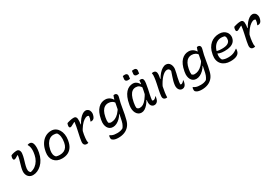

<svg xmlns="http://www.w3.org/2000/svg" viewBox="94 -2074 5213 3589"><g transform="rotate(-30 2700.0 -279.5)"><path d="M75 -515Q107 -529 140 -535.5Q173 -542 202 -542Q227 -542 241.5 -527.5Q256 -513 262 -490.5Q268 -468 264 -442Q258 -391 244.5 -344.5Q231 -298 217.5 -252.5Q204 -207 197 -159Q195 -136 197 -119Q199 -102 207 -88.5Q215 -75 229 -64Q231 -64 232 -64Q233 -64 234 -64Q292 -76 336.5 -109.5Q381 -143 410.5 -193Q440 -243 452 -303L454 -315Q464 -362 464.5 -400.5Q465 -439 457.5 -470.5Q450 -502 434 -527V-533Q445 -538 456 -540Q467 -542 479 -542Q493 -542 504.5 -537.5Q516 -533 525 -524Q541 -508 549 -476.5Q557 -445 556.5 -403Q556 -361 547 -314L545 -302Q531 -228 500.5 -170.5Q470 -113 428 -73.5Q386 -34 338.5 -13Q291 8 243 8Q212 8 189 -2Q166 -12 148 -29Q126 -51 115.5 -83Q105 -115 108 -153Q112 -192 121.5 -229Q131 -266 142 -302.5Q153 -339 163.5 -377.5Q174 -416 179 -459L174 -462Q142 -444 121.5 -431.5Q101 -419 85 -419Q71 -419 64 -433Q57 -447 62 -479Q64 -487 67 -496Q70 -505 75 -515Z M944 -543Q995 -543 1034.5 -518.5Q1074 -494 1099.5 -451.5Q1125 -409 1134 -352.5Q1143 -296 1132 -231L1129 -217Q1116 -142 1082 -91.5Q1048 -41 994.5 -15Q941 11 867 11Q811 11 768 -8Q725 -27 697.5 -61Q670 -95 660 -142.5Q650 -190 660 -247L663 -261Q678 -348 718 -411.5Q758 -475 816 -509Q874 -543 944 -543ZM944 -456Q898 -456 860 -430.5Q822 -405 795 -358.5Q768 -312 755 -247L752 -235Q743 -189 750 -148.5Q757 -108 786 -81Q805 -75 823.5 -72Q842 -69 863 -69Q916 -69 953.5 -87.5Q991 -106 1014 -141Q1037 -176 1046 -225L1048 -236Q1060 -303 1052 -355.5Q1044 -408 1016 -443Q1001 -450 983.5 -453Q966 -456 944 -456Z M1282 -513Q1297 -518 1312 -522.5Q1327 -527 1342.5 -530.5Q1358 -534 1372.5 -537Q1387 -540 1402 -541Q1417 -542 1432 -542Q1449 -542 1461 -536Q1473 -530 1480.5 -517.5Q1488 -505 1490.5 -484Q1493 -463 1491 -432.5Q1489 -402 1483 -362Q1476 -327 1468.5 -295.5Q1461 -264 1454 -233.5Q1447 -203 1441 -171.5Q1435 -140 1432 -104Q1428 -69 1429 -45.5Q1430 -22 1436 1Q1428 4 1419 5.5Q1410 7 1400 7Q1377 7 1361 -3.5Q1345 -14 1338 -36Q1331 -58 1337 -92Q1341 -127 1348.5 -162.5Q1356 -198 1364 -234.5Q1372 -271 1380 -308.5Q1388 -346 1395.5 -385Q1403 -424 1407 -464L1402 -468Q1372 -453 1352.5 -442Q1333 -431 1319.5 -424.5Q1306 -418 1294 -418Q1284 -418 1277 -424Q1270 -430 1268 -442.5Q1266 -455 1270 -475Q1272 -484 1274.5 -493Q1277 -502 1282 -513ZM1688 -548Q1708 -548 1722.5 -541.5Q1737 -535 1748 -525Q1760 -513 1766.5 -498.5Q1773 -484 1776 -469.5Q1779 -455 1778.5 -443.5Q1778 -432 1777 -425L1774 -410Q1771 -397 1766 -381.5Q1761 -366 1751.5 -352Q1742 -338 1726.5 -328.5Q1711 -319 1688 -319Q1684 -319 1679.5 -319.5Q1675 -320 1671 -321V-327Q1683 -353 1689 -377.5Q1695 -402 1697 -428Q1691 -435 1683 -438Q1675 -441 1665 -441Q1636 -441 1597 -415.5Q1558 -390 1515.5 -336.5Q1473 -283 1433 -200L1465 -374L1490 -367Q1519 -422 1553 -462.5Q1587 -503 1622 -525.5Q1657 -548 1688 -548Z M2108 -543Q2143 -543 2171 -531.5Q2199 -520 2220.5 -500.5Q2242 -481 2256 -457H2281L2262 -380Q2238 -420 2204 -438.5Q2170 -457 2126 -457Q2082 -457 2047.5 -435Q2013 -413 1989.5 -370Q1966 -327 1953 -261L1950 -246Q1944 -215 1942.5 -190Q1941 -165 1945 -140Q1956 -129 1969.5 -123Q1983 -117 2002 -117Q2043 -117 2084.5 -135Q2126 -153 2169 -197Q2212 -241 2255 -320L2231 -175L2204 -178Q2178 -132 2142 -97Q2106 -62 2066.5 -42.5Q2027 -23 1987 -23Q1947 -23 1919 -40.5Q1891 -58 1874.5 -88Q1858 -118 1853 -156.5Q1848 -195 1856 -238L1859 -258Q1873 -335 1897.5 -389Q1922 -443 1955.5 -477Q1989 -511 2027.5 -527Q2066 -543 2108 -543ZM2287 -534Q2293 -536 2299 -536.5Q2305 -537 2312 -537Q2330 -537 2343 -527.5Q2356 -518 2360.5 -499.5Q2365 -481 2358 -454Q2341 -398 2329.5 -341.5Q2318 -285 2309 -229.5Q2300 -174 2289.5 -119Q2279 -64 2264 -10Q2246 61 2205.5 108Q2165 155 2106.5 178.5Q2048 202 1975 202Q1939 202 1913 196.5Q1887 191 1870.5 182Q1854 173 1844 163Q1836 152 1833.5 137.5Q1831 123 1834 105Q1835 97 1837.5 90Q1840 83 1843 76H1849Q1868 89 1889.5 98Q1911 107 1937.5 111Q1964 115 1998 115Q2033 115 2065 108Q2097 101 2125 84Q2138 66 2148 48Q2158 30 2166 9Q2174 -12 2180 -39Q2195 -99 2205.5 -161.5Q2216 -224 2227.5 -289.5Q2239 -355 2254 -425Q2258 -445 2263 -463.5Q2268 -482 2274 -499.5Q2280 -517 2287 -534Z M2708 -543Q2738 -543 2762 -531Q2786 -519 2803.5 -500Q2821 -481 2833 -457H2855L2839 -377Q2817 -417 2789.5 -436.5Q2762 -456 2718 -456Q2677 -456 2644 -432.5Q2611 -409 2588 -361.5Q2565 -314 2551 -242L2548 -228Q2542 -196 2539.5 -167.5Q2537 -139 2541 -112Q2551 -98 2565.5 -90.5Q2580 -83 2599 -83Q2637 -83 2672 -103.5Q2707 -124 2744.5 -171.5Q2782 -219 2825 -298L2796 -148H2775Q2751 -103 2719.5 -67Q2688 -31 2653.5 -10Q2619 11 2583 11Q2545 11 2517 -8Q2489 -27 2472 -59.5Q2455 -92 2450.5 -132.5Q2446 -173 2453 -217L2457 -237Q2471 -319 2496 -377Q2521 -435 2554 -472Q2587 -509 2626.5 -526Q2666 -543 2708 -543ZM2846 -533Q2853 -536 2860 -536.5Q2867 -537 2876 -537Q2896 -537 2909.5 -526.5Q2923 -516 2927 -491Q2931 -466 2925 -424Q2917 -366 2905 -310.5Q2893 -255 2881 -201.5Q2869 -148 2863 -90Q2868 -84 2874.5 -81.5Q2881 -79 2889 -79Q2905 -79 2922.5 -92.5Q2940 -106 2953 -126H2959Q2959 -117 2958 -107.5Q2957 -98 2954 -86Q2950 -65 2942 -47Q2934 -29 2923 -18Q2910 -5 2895 2Q2880 9 2859 9Q2832 9 2812 -7Q2792 -23 2783 -53Q2774 -83 2779 -124Q2785 -177 2795.5 -226.5Q2806 -276 2817.5 -327.5Q2829 -379 2837 -437Q2840 -458 2841.5 -475Q2843 -492 2844 -506.5Q2845 -521 2846 -533ZM2617 -757Q2627 -759 2638 -760Q2649 -761 2662 -761Q2683 -761 2696 -753Q2709 -745 2714.5 -728.5Q2720 -712 2714 -689L2709 -646Q2699 -644 2687.5 -643Q2676 -642 2664 -642Q2645 -642 2631 -649.5Q2617 -657 2611.5 -672.5Q2606 -688 2611 -711ZM2814 -757Q2824 -759 2835 -760Q2846 -761 2859 -761Q2879 -761 2892.5 -753Q2906 -745 2911.5 -728.5Q2917 -712 2911 -689L2906 -646Q2896 -644 2884 -643Q2872 -642 2860 -642Q2842 -642 2828 -649.5Q2814 -657 2808.5 -672.5Q2803 -688 2808 -711Z M3114 -532Q3118 -534 3122.5 -534.5Q3127 -535 3132.5 -536Q3138 -537 3143 -537Q3170 -537 3186.5 -525Q3203 -513 3208 -487.5Q3213 -462 3207 -421Q3199 -365 3187 -310.5Q3175 -256 3164 -204Q3153 -152 3145.5 -100Q3138 -48 3137 3Q3134 3 3131 3.5Q3128 4 3125 4.5Q3122 5 3118 5Q3097 5 3083.5 -1.5Q3070 -8 3062 -19Q3054 -30 3051.5 -43Q3049 -56 3050 -70Q3056 -130 3069 -192.5Q3082 -255 3095.5 -317Q3109 -379 3116 -439Q3120 -470 3119.5 -491.5Q3119 -513 3114 -532ZM3420 -542Q3450 -542 3472 -528Q3494 -514 3507 -491Q3520 -468 3525 -440.5Q3530 -413 3527 -387Q3521 -345 3511 -304.5Q3501 -264 3491 -223.5Q3481 -183 3475 -138Q3473 -123 3472 -109Q3471 -95 3472 -83Q3476 -81 3480 -80Q3484 -79 3488 -79Q3499 -79 3510.5 -85.5Q3522 -92 3533.5 -103Q3545 -114 3552 -126H3558Q3558 -117 3557 -107Q3556 -97 3553 -83Q3549 -63 3542 -48Q3535 -33 3526 -21Q3515 -8 3499 0.5Q3483 9 3459 9Q3434 9 3412.5 -7.5Q3391 -24 3380.5 -54Q3370 -84 3374 -123Q3379 -166 3389.5 -206Q3400 -246 3415.5 -290Q3431 -334 3449 -389Q3443 -418 3429 -432Q3415 -446 3389 -446Q3361 -446 3331 -427.5Q3301 -409 3270.5 -376Q3240 -343 3211.5 -299Q3183 -255 3158 -203L3181 -361H3204Q3232 -412 3267.5 -453Q3303 -494 3342.5 -518Q3382 -542 3420 -542Z M3908 -543Q3943 -543 3971 -531.5Q3999 -520 4020.5 -500.5Q4042 -481 4056 -457H4081L4062 -380Q4038 -420 4004 -438.5Q3970 -457 3926 -457Q3882 -457 3847.5 -435Q3813 -413 3789.5 -370Q3766 -327 3753 -261L3750 -246Q3744 -215 3742.5 -190Q3741 -165 3745 -140Q3756 -129 3769.5 -123Q3783 -117 3802 -117Q3843 -117 3884.5 -135Q3926 -153 3969 -197Q4012 -241 4055 -320L4031 -175L4004 -178Q3978 -132 3942 -97Q3906 -62 3866.5 -42.5Q3827 -23 3787 -23Q3747 -23 3719 -40.5Q3691 -58 3674.5 -88Q3658 -118 3653 -156.5Q3648 -195 3656 -238L3659 -258Q3673 -335 3697.5 -389Q3722 -443 3755.5 -477Q3789 -511 3827.5 -527Q3866 -543 3908 -543ZM4087 -534Q4093 -536 4099 -536.5Q4105 -537 4112 -537Q4130 -537 4143 -527.5Q4156 -518 4160.5 -499.5Q4165 -481 4158 -454Q4141 -398 4129.5 -341.5Q4118 -285 4109 -229.5Q4100 -174 4089.5 -119Q4079 -64 4064 -10Q4046 61 4005.5 108Q3965 155 3906.5 178.5Q3848 202 3775 202Q3739 202 3713 196.5Q3687 191 3670.5 182Q3654 173 3644 163Q3636 152 3633.5 137.5Q3631 123 3634 105Q3635 97 3637.5 90Q3640 83 3643 76H3649Q3668 89 3689.5 98Q3711 107 3737.5 111Q3764 115 3798 115Q3833 115 3865 108Q3897 101 3925 84Q3938 66 3948 48Q3958 30 3966 9Q3974 -12 3980 -39Q3995 -99 4005.5 -161.5Q4016 -224 4027.5 -289.5Q4039 -355 4054 -425Q4058 -445 4063 -463.5Q4068 -482 4074 -499.5Q4080 -517 4087 -534Z M4568 -543Q4617 -543 4653 -527Q4689 -511 4712 -484.5Q4735 -458 4743.5 -425Q4752 -392 4747 -359L4745 -353Q4737 -308 4708 -276Q4679 -244 4628.5 -227Q4578 -210 4503 -210Q4470 -210 4442.5 -213.5Q4415 -217 4394.5 -223.5Q4374 -230 4362 -238L4333 -234L4347 -296Q4363 -288 4381 -282.5Q4399 -277 4423 -274.5Q4447 -272 4479 -272Q4565 -272 4606.5 -296.5Q4648 -321 4655 -362Q4661 -393 4657 -413Q4653 -433 4641 -448Q4625 -453 4608 -456.5Q4591 -460 4569 -460Q4519 -460 4476.5 -436Q4434 -412 4403.5 -364Q4373 -316 4360 -244L4358 -232Q4350 -194 4355 -159.5Q4360 -125 4377 -99Q4405 -85 4434 -79Q4463 -73 4502 -73Q4546 -73 4580 -81Q4614 -89 4643 -104.5Q4672 -120 4702 -143H4708Q4708 -133 4707.5 -124Q4707 -115 4705 -106Q4701 -81 4693 -65Q4685 -49 4671 -36Q4655 -21 4631.5 -10.5Q4608 0 4576.5 5.5Q4545 11 4503 11Q4441 11 4393 -8.5Q4345 -28 4313.5 -64Q4282 -100 4271 -149.5Q4260 -199 4271 -259L4274 -272Q4286 -342 4314 -393Q4342 -444 4381.5 -477.5Q4421 -511 4468.5 -527Q4516 -543 4568 -543Z M4882 -513Q4897 -518 4912 -522.5Q4927 -527 4942.5 -530.5Q4958 -534 4972.5 -537Q4987 -540 5002 -541Q5017 -542 5032 -542Q5049 -542 5061 -536Q5073 -530 5080.5 -517.5Q5088 -505 5090.5 -484Q5093 -463 5091 -432.5Q5089 -402 5083 -362Q5076 -327 5068.5 -295.5Q5061 -264 5054 -233.5Q5047 -203 5041 -171.5Q5035 -140 5032 -104Q5028 -69 5029 -45.5Q5030 -22 5036 1Q5028 4 5019 5.5Q5010 7 5000 7Q4977 7 4961 -3.5Q4945 -14 4938 -36Q4931 -58 4937 -92Q4941 -127 4948.5 -162.5Q4956 -198 4964 -234.5Q4972 -271 4980 -308.5Q4988 -346 4995.5 -385Q5003 -424 5007 -464L5002 -468Q4972 -453 4952.5 -442Q4933 -431 4919.5 -424.5Q4906 -418 4894 -418Q4884 -418 4877 -424Q4870 -430 4868 -442.5Q4866 -455 4870 -475Q4872 -484 4874.5 -493Q4877 -502 4882 -513ZM5288 -548Q5308 -548 5322.5 -541.5Q5337 -535 5348 -525Q5360 -513 5366.5 -498.5Q5373 -484 5376 -469.5Q5379 -455 5378.5 -443.5Q5378 -432 5377 -425L5374 -410Q5371 -397 5366 -381.5Q5361 -366 5351.5 -352Q5342 -338 5326.5 -328.5Q5311 -319 5288 -319Q5284 -319 5279.5 -319.5Q5275 -320 5271 -321V-327Q5283 -353 5289 -377.5Q5295 -402 5297 -428Q5291 -435 5283 -438Q5275 -441 5265 -441Q5236 -441 5197 -415.5Q5158 -390 5115.5 -336.5Q5073 -283 5033 -200L5065 -374L5090 -367Q5119 -422 5153 -462.5Q5187 -503 5222 -525.5Q5257 -548 5288 -548Z"/></g></svg>

Font: Rec Mono Duotone
Style: Italic
Weight: 400
Italic angle: -10°
Monospace: yes
Version: Version 1.085; ttfautohint (v1.8.4.7-5d5b)